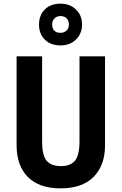

<svg xmlns="http://www.w3.org/2000/svg" viewBox="-20 -1023 667 1053"><path d="M556 -226Q556 -117 494 -53.5Q432 10 312 10Q195 10 133 -52Q71 -114 71 -228V-714H211V-248Q211 -168 237 -140Q263 -112 314 -112Q367 -112 391.5 -142Q416 -172 416 -249V-714H556ZM312 -774Q258 -774 226 -805.5Q194 -837 194 -888Q194 -940 226 -971.5Q258 -1003 312 -1003Q363 -1003 396.5 -971Q430 -939 430 -889Q430 -839 397 -806.5Q364 -774 312 -774ZM312 -843Q332 -843 345 -855.5Q358 -868 358 -889Q358 -909 345.5 -922Q333 -935 312 -935Q292 -935 279 -922Q266 -909 266 -889Q266 -868 277.5 -855.5Q289 -843 312 -843Z"/></svg>

Font: Noto Sans Kannada Condensed
Style: Bold
Weight: 700
Width: 3
Designer: Jelle Bosma - Monotype Design Team
Foundry: Monotype Imaging Inc.
Version: Version 2.005; ttfautohint (v1.8.4.7-5d5b)